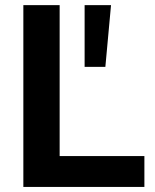

<svg xmlns="http://www.w3.org/2000/svg" viewBox="-20 -739 612 759"><path d="M215.8 -718.8V-122.1H550.8V0H72.3V-718.8ZM314.5 -474.6V-718.8H418.9L396.5 -474.6Z"/></svg>

Font: Min Sans Bold
Style: Regular
Weight: 700
Designer: Jinseong-Kim, NotoSansCJK, Nunito
Foundry: Jinseong-Kim
Version: Version 1.400;Glyphs 3.1.2 (3151)